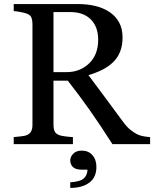

<svg xmlns="http://www.w3.org/2000/svg" viewBox="-20 -713 763 950"><path d="M722.7 0H536.1Q474.1 -97.2 424.1 -168Q374 -238.8 315.4 -314H244.6V-94.2Q244.6 -77.1 250 -64.2Q255.4 -51.3 272.9 -44.4Q281.7 -41 303.7 -38.1Q325.7 -35.2 340.8 -34.7V0H47.9V-34.7Q59.6 -35.6 81.8 -38.1Q104 -40.5 112.8 -44.4Q127.4 -50.8 134 -63Q140.6 -75.2 140.6 -94.2V-595.2Q140.6 -612.3 135.7 -625.5Q130.9 -638.7 112.8 -645.5Q100.6 -649.9 81.1 -653.6Q61.5 -657.2 47.9 -658.2V-692.9H367.7Q411.6 -692.9 450.2 -683.8Q488.8 -674.8 520 -654.8Q550.3 -635.3 568.4 -603.8Q586.4 -572.3 586.4 -527.8Q586.4 -487.8 574.2 -457Q562 -426.3 538.1 -403.8Q516.1 -382.8 485.4 -367.4Q454.6 -352.1 417.5 -341.3Q468.8 -273.4 502.7 -227.1Q536.6 -180.7 585.9 -114.3Q607.4 -85 624.8 -71Q642.1 -57.1 659.2 -48.3Q671.9 -42 690.9 -38.6Q710 -35.2 722.7 -34.7ZM465.8 -516.6Q465.8 -579.6 429.7 -616.5Q393.6 -653.3 327.6 -653.3H244.6V-356H308.6Q376 -356 420.9 -399.2Q465.8 -442.4 465.8 -516.6ZM457 112.8Q457 165 421.6 190.9Q386.2 216.8 327.6 216.8V189Q375 186 393.3 170.9Q411.6 155.8 413.1 126.5H386.2Q353.5 126.5 340.6 113.3Q327.6 100.1 327.6 80.1Q327.6 63 342.5 47.6Q357.4 32.2 384.8 32.2Q417.5 32.2 437.3 54.7Q457 77.1 457 112.8Z"/></svg>

Font: UniBurma_GGSerif
Style: Book
Weight: 400
Designer: Victor San Kho Lin (for Burmese only and related typography optimization with it)
Foundry: http://www.unimm.org
Version: 2.0